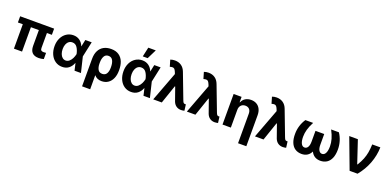

<svg xmlns="http://www.w3.org/2000/svg" viewBox="1 -1847 6348 3128"><g transform="rotate(20 3175.0 -282.5)"><path d="M645.5 -422.9H559.6V-165Q559.6 -134.3 573.2 -122.8Q586.9 -111.3 616.2 -111.3Q627.9 -111.3 657.2 -114.3V-6.8Q613.8 5.9 570.3 5.9Q421.4 5.9 419.9 -147.5V-422.9H282.2V0H141.6V-422.9H56.6V-530.3H645.5Z M749 -265.6Q749 -344.7 779.3 -406.5Q809.6 -468.3 862.5 -502.7Q915.5 -537.1 980.5 -537.1Q1043.9 -537.1 1090.3 -503.7Q1136.7 -470.2 1159.2 -412.1H1161.6L1186.5 -530.3H1296.9L1239.7 -265.1L1303.7 0H1192.4L1164.6 -121.1H1161.1Q1138.2 -60.5 1092 -24.7Q1045.9 11.2 977.5 10.7Q911.6 10.7 859.6 -24.4Q807.6 -59.6 778.3 -122.6Q749 -185.5 749 -265.6ZM998 -106.4Q1033.2 -106.4 1060.8 -130.6Q1088.4 -154.8 1105.7 -190.7Q1123 -226.6 1130.9 -263.7L1131.3 -265.1L1130.9 -266.6Q1118.2 -331.1 1087.6 -376.5Q1057.1 -421.9 1002.9 -421.9Q968.3 -421.9 942.6 -402.1Q917 -382.3 903.3 -347.2Q889.6 -312 889.6 -266.6Q889.6 -220.7 903.3 -184.1Q917 -147.5 941.7 -127Q966.3 -106.4 998 -106.4Z M1634.8 -537.1Q1717.3 -537.1 1770.3 -500.5Q1823.2 -463.9 1847.7 -401.4Q1872.1 -338.9 1872.1 -258.8V-250Q1872.1 -171.9 1846.7 -113.3Q1821.3 -54.7 1773.9 -22.5Q1726.6 9.8 1662.1 9.8Q1580.6 9.8 1534.7 -46.9L1535.2 197.3H1394.5V-280.3Q1394.5 -362.3 1423.8 -420.2Q1453.1 -478 1507.1 -507.6Q1561 -537.1 1634.8 -537.1ZM1534.2 -244.1Q1535.2 -186 1557.4 -145.8Q1579.6 -105.5 1632.8 -105.5Q1685.5 -105.5 1708.5 -147Q1731.4 -188.5 1730.5 -250V-258.8Q1730.5 -329.6 1706.8 -373.3Q1683.1 -417 1630.9 -417Q1581.1 -417 1557.6 -375.2Q1534.2 -333.5 1534.2 -267.6Z M1944.3 -265.6Q1944.3 -344.7 1974.6 -406.5Q2004.9 -468.3 2057.9 -502.7Q2110.8 -537.1 2175.8 -537.1Q2239.3 -537.1 2285.6 -503.7Q2332 -470.2 2354.5 -412.1H2356.9L2381.8 -530.3H2492.2L2435.1 -265.1L2499 0H2387.7L2359.9 -121.1H2356.4Q2333.5 -60.5 2287.4 -24.7Q2241.2 11.2 2172.9 10.7Q2106.9 10.7 2054.9 -24.4Q2002.9 -59.6 1973.6 -122.6Q1944.3 -185.5 1944.3 -265.6ZM2193.4 -106.4Q2228.5 -106.4 2256.1 -130.6Q2283.7 -154.8 2301 -190.7Q2318.4 -226.6 2326.2 -263.7L2326.7 -265.1L2326.2 -266.6Q2313.5 -331.1 2283 -376.5Q2252.4 -421.9 2198.2 -421.9Q2163.6 -421.9 2137.9 -402.1Q2112.3 -382.3 2098.6 -347.2Q2085 -312 2085 -266.6Q2085 -220.7 2098.6 -184.1Q2112.3 -147.5 2137 -127Q2161.6 -106.4 2193.4 -106.4ZM2193.4 -763.7H2323.2L2242.2 -599.6H2157.2Z M2903.3 -86.9 2821.3 -319.3H2814.5L2705.1 0H2556.6L2747.6 -507.3L2735.4 -539.1Q2721.7 -571.8 2708.3 -585.2Q2694.8 -598.6 2672.9 -598.6Q2657.2 -598.6 2628.9 -590.8L2595.7 -703.1Q2632.3 -716.8 2673.8 -716.8Q2739.7 -716.8 2786.9 -683.8Q2834 -650.9 2857.4 -587.9L3020.5 -159.2Q3032.2 -127.4 3041.7 -116Q3051.3 -104.5 3069.3 -104.5L3084 -105.5L3097.7 1Q3086.9 3.9 3070.6 6.3Q3054.2 8.8 3040 8.8Q2992.2 8.8 2956.8 -15.9Q2921.4 -40.5 2903.3 -86.9Z M3486.3 -86.9 3404.3 -319.3H3397.5L3288.1 0H3139.6L3330.6 -507.3L3318.4 -539.1Q3304.7 -571.8 3291.3 -585.2Q3277.8 -598.6 3255.9 -598.6Q3240.2 -598.6 3211.9 -590.8L3178.7 -703.1Q3215.3 -716.8 3256.8 -716.8Q3322.8 -716.8 3369.9 -683.8Q3417 -650.9 3440.4 -587.9L3603.5 -159.2Q3615.2 -127.4 3624.8 -116Q3634.3 -104.5 3652.3 -104.5L3667 -105.5L3680.7 1Q3669.9 3.9 3653.6 6.3Q3637.2 8.8 3623 8.8Q3575.2 8.8 3539.8 -15.9Q3504.4 -40.5 3486.3 -86.9Z M3902.3 0H3757.8V-530.3H3895.5V-437.5H3901.4Q3919.9 -484.4 3961.4 -510.7Q4002.9 -537.1 4060.5 -537.1Q4115.7 -537.1 4157 -513.2Q4198.2 -489.3 4220.7 -444.3Q4243.2 -399.4 4243.2 -337.9V199.2H4099.6V-312.5Q4099.6 -361.8 4074.5 -389.4Q4049.3 -417 4003.9 -417Q3958.5 -417 3930.4 -387.7Q3902.3 -358.4 3902.3 -306.6Z M4667 -86.9 4585 -319.3H4578.1L4468.8 0H4320.3L4511.2 -507.3L4499 -539.1Q4485.4 -571.8 4471.9 -585.2Q4458.5 -598.6 4436.5 -598.6Q4420.9 -598.6 4392.6 -590.8L4359.4 -703.1Q4396 -716.8 4437.5 -716.8Q4503.4 -716.8 4550.5 -683.8Q4597.7 -650.9 4621.1 -587.9L4784.2 -159.2Q4795.9 -127.4 4805.4 -116Q4814.9 -104.5 4833 -104.5L4847.7 -105.5L4861.3 1Q4850.6 3.9 4834.2 6.3Q4817.9 8.8 4803.7 8.8Q4755.9 8.8 4720.5 -15.9Q4685.1 -40.5 4667 -86.9Z M5059.1 -263.7Q5059.1 -189.5 5080.3 -147.5Q5101.6 -105.5 5140.1 -105.5Q5175.3 -105.5 5195.8 -139.2Q5216.3 -172.9 5216.3 -235.4V-421.9H5367.7V-235.4Q5367.7 -172.9 5388.2 -139.2Q5408.7 -105.5 5443.8 -105.5Q5482.4 -105.5 5503.7 -147.5Q5524.9 -189.5 5524.9 -263.7Q5524.9 -325.2 5506.8 -389.4Q5488.8 -453.6 5447.8 -530.3H5582.5Q5622.1 -471.7 5642.8 -403.1Q5663.6 -334.5 5663.6 -260.7Q5663.6 -172.4 5638.2 -111.8Q5612.8 -51.3 5565.7 -20.8Q5518.6 9.8 5453.6 9.8Q5396.5 9.8 5355.7 -16.1Q5314.9 -42 5292 -90.8Q5269 -42.5 5228 -16.4Q5187 9.8 5129.4 9.8Q5064.5 9.8 5017.1 -21Q4969.7 -51.8 4944.6 -113Q4919.4 -174.3 4920.4 -263.7Q4920.4 -335.9 4941.4 -403.8Q4962.4 -471.7 5001.5 -530.3H5136.2Q5095.2 -453.6 5077.1 -389.4Q5059.1 -325.2 5059.1 -263.7Z M5762.2 -530.3H5911.6L6041.5 -141.6H6047.4Q6089.8 -210.4 6113 -269.3Q6136.2 -328.1 6146.7 -388.2Q6157.2 -448.2 6160.6 -530.3H6301.3Q6298.3 -389.2 6246.8 -252.7Q6195.3 -116.2 6099.1 0H5961.4Z"/></g></svg>

Font: Pretendard JP
Style: Bold
Weight: 700
Designer: Base glyphs from Inter by Rasmus Andersson; Hangeul glyphs from Noto Sans CJK(Source Han Sans) by Jang Soo-young and Kan
Foundry: Kil Hyung-jin
Version: Version 1.309